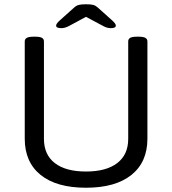

<svg xmlns="http://www.w3.org/2000/svg" viewBox="-20 -874 806 900"><path d="M383 6Q245 6 170.5 -54Q96 -114 96 -224V-680Q96 -691 105.5 -696.5Q115 -702 137 -702H145Q168 -702 177 -696.5Q186 -691 186 -680V-223Q186 -149 237 -109.5Q288 -70 383 -70Q478 -70 529.5 -109.5Q581 -149 581 -223V-680Q581 -691 590 -696.5Q599 -702 622 -702H630Q652 -702 661.5 -696.5Q671 -691 671 -680V-224Q671 -114 596 -54Q521 6 383 6ZM268 -742Q243 -742 243 -754Q243 -763 261 -779L328 -839Q338 -848 349.5 -851Q361 -854 383 -854Q406 -854 417 -851Q428 -848 438 -839L505 -779Q523 -763 523 -754Q523 -742 499 -742Q481 -742 462 -753L383 -795L305 -753Q285 -742 268 -742Z"/></svg>

Font: Asap Semi Expanded
Style: Regular
Weight: 400
Width: 6
Designer: Pablo Cosgaya
Foundry: Omnibus-Type
Version: Version 3.001; ttfautohint (v1.8.4.7-5d5b)